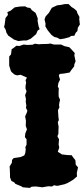

<svg xmlns="http://www.w3.org/2000/svg" viewBox="-37 -898 411 940"><path d="M109 22 75 19 67 14 38 2 33 -5 19 -12 12 -30V-45L11 -70L10 -83L21 -101L22 -115L30 -124L63 -129L82 -137L87 -150L89 -167L87 -177L93 -190V-216L85 -227L87 -245L95 -265L89 -282L90 -307L86 -328L94 -346L97 -356L90 -370L92 -381L89 -400L90 -413L86 -432L93 -451L88 -465V-477L91 -494L88 -505L95 -518L64 -532L47 -529L34 -533L19 -546L15 -554L8 -577V-592V-621L17 -632L20 -657L32 -665L43 -674L59 -673L79 -680L96 -678L122 -679L134 -684L155 -681L160 -682L198 -683L209 -685L227 -680H262L279 -672L302 -667L313 -656L329 -638L327 -627L333 -598L327 -583L326 -573L312 -555L304 -543L276 -538L255 -536L251 -528L257 -508L249 -492L246 -474L251 -465L250 -449V-426L257 -409L254 -397L252 -383L254 -373L247 -359L248 -342L249 -326L251 -310L246 -300L250 -277L249 -259V-243L244 -231L252 -216L250 -191L253 -175L246 -155L266 -142L292 -139L314 -138L320 -129L332 -114L334 -91L345 -79L339 -51L340 -34L321 -18L311 -12L294 -2L279 4L244 12L227 9L218 15L199 14L170 19L139 15L118 16ZM257 -706 242 -714 229 -717 215 -727 197 -749 185 -769 186 -782 181 -803 186 -817 203 -836 212 -852 217 -860 243 -872 261 -874 280 -878H299L313 -864L327 -855L339 -844L341 -835L352 -815L351 -804L354 -778L344 -762L342 -746L334 -738L327 -723L311 -722L303 -716L277 -709ZM53 -697 32 -704 19 -713 3 -724 -6 -739 -9 -752 -17 -766 -14 -779 -10 -810 2 -825 -1 -839 14 -845 35 -862 60 -866 86 -867 97 -861 111 -859 119 -848 137 -835 141 -826 148 -807 147 -796 152 -769 157 -755 147 -748 140 -731 126 -719 113 -708 94 -700H79Z"/></svg>

Font: Winky Rough
Style: Bold
Weight: 700
Designer: Simon Atzbach
Foundry: typofactur
Version: Version 1.206; ttfautohint (v1.8.4.7-5d5b)